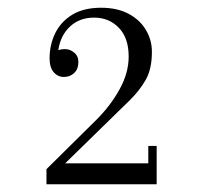

<svg xmlns="http://www.w3.org/2000/svg" viewBox="-20 -933 510 496"><path d="M384.7 -457H100V-496L229.6 -624.1Q265.6 -660.1 289 -702.4Q312.4 -744.7 312.4 -787Q312.4 -835 287 -861.2Q261.7 -887.5 223 -887.5Q185.5 -887.5 160.9 -864.5Q136.3 -841.6 130.6 -803.5Q139 -806.2 147.4 -806.2Q160.6 -806.2 171.5 -797.3Q182.5 -788.5 182.5 -772.6Q182.5 -754.6 171.7 -744.4Q160.9 -734.2 145 -734.2Q129.4 -734.2 118.7 -746.5Q108.1 -758.8 108.1 -782.2Q108.1 -817.3 122.6 -847.1Q137.2 -877 166.7 -895Q196.3 -913 241 -913Q283.3 -913 312.7 -897.1Q342.1 -881.2 357.2 -855.2Q372.4 -829.3 372.4 -799.3Q372.4 -754.3 356.3 -726.5Q340.3 -698.8 316.3 -675.1L148.3 -511H363.1V-556H384.7Z"/></svg>

Font: Bodoni* 06pt
Style: Regular
Weight: 400
Version: Version 2.3